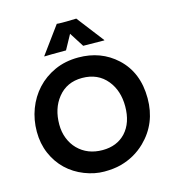

<svg xmlns="http://www.w3.org/2000/svg" viewBox="-127 -987 1005 1106"><g transform="rotate(-15 375.0 -434.5)"><path d="M382.3 -661.6Q517.1 -661.6 609.4 -576.7Q708 -485.8 708 -331.5Q708 -182.1 606.4 -83Q543.9 -22 457.5 1Q415 12.2 358.2 12.2Q301.3 12.2 241.5 -11.2Q181.6 -34.7 137.2 -77.1Q92.8 -119.6 67.1 -179.2Q41.5 -238.8 41.5 -309.8Q41.5 -380.9 65.4 -444.3Q89.4 -507.8 133.8 -556.2Q178.2 -604.5 241.2 -633.1Q304.2 -661.6 382.3 -661.6ZM177.2 -316.4Q177.2 -271 192.4 -232.9Q207.5 -194.8 234.4 -167.5Q291.5 -109.9 381.3 -109.9Q466.8 -109.9 518.6 -165Q571.3 -222.2 571.3 -320.8Q571.3 -413.6 521 -475.6Q466.8 -542 372.6 -542Q281.2 -542 227.5 -474.6Q177.2 -411.6 177.2 -316.4ZM325.2 -719.2Q220.2 -719.2 196.8 -717.8L195.3 -719.2L313.5 -880.9Q325.2 -879.4 345.7 -879.4H370.6L429.7 -880.9L554.2 -719.2L552.2 -717.8L427.7 -719.2L372.6 -805.7Z"/></g></svg>

Font: HammersmithOne
Style: Regular
Weight: 400
Designer: Nicole Fally
Foundry: Nicole Fally
Version: Version 1.003